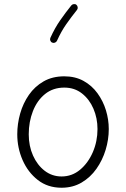

<svg xmlns="http://www.w3.org/2000/svg" viewBox="-20 -883 606 923"><path d="M289.1 -516.1Q341.8 -516.1 381.8 -493.9Q421.9 -471.7 448.7 -434.6Q475.6 -397.5 489.3 -352.8Q502.9 -308.1 502.9 -262.7Q502.9 -212.4 487.8 -162.6Q472.7 -112.8 443.6 -71.5Q414.6 -30.3 372.3 -5.4Q330.1 19.5 275.9 19.5Q209.5 19.5 161.9 -17.6Q114.3 -54.7 88.6 -113.5Q63 -172.4 63 -237.3Q63 -287.6 76.9 -336.9Q90.8 -386.2 118.9 -426.8Q147 -467.3 189.5 -491.7Q231.9 -516.1 289.1 -516.1ZM289.1 -461.9Q234.9 -461.9 196.5 -430.9Q158.2 -399.9 138.2 -348.6Q118.2 -297.4 118.2 -237.3Q118.2 -181.2 138.7 -135.3Q159.2 -89.4 194.8 -62Q230.5 -34.7 275.9 -34.7Q326.2 -34.7 365 -67.1Q403.8 -99.6 426.3 -151.6Q448.7 -203.6 448.7 -262.7Q448.7 -314.9 429.2 -360.4Q409.7 -405.8 374 -433.8Q338.4 -461.9 289.1 -461.9ZM347.2 -859.9Q352.5 -855.5 353.5 -848.1Q354.5 -840.8 350.1 -835.4Q322.8 -801.3 298.6 -766.8Q274.4 -732.4 253.9 -687Q251 -680.7 244.1 -678Q237.3 -675.3 231 -678.2Q224.6 -680.7 221.9 -687.7Q219.2 -694.8 222.2 -701.2Q244.1 -749.5 269.8 -786.1Q295.4 -822.8 322.8 -856.9Q327.1 -862.3 334.7 -863.3Q342.3 -864.3 347.2 -859.9Z"/></svg>

Font: Mikhak-FD Light
Style: Regular
Weight: 300
Designer: Amin Abedi
Version: Version 3.2